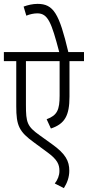

<svg xmlns="http://www.w3.org/2000/svg" viewBox="-20 -891 454 992"><path d="M414 -575V-622H333C286 -820 257 -871 174 -871C149 -871 124 -865 102 -857L116 -810C135 -818 156 -822 173 -822C228 -822 246 -774 286 -622H0V-575H64V-342C64 -242 78 -211 157 -154L225 -104C277 -66 287 -41 287 -8C287 16 278 38 263 57L310 81C327 54 338 25 338 -9C338 -59 319 -96 249 -146L185 -192C120 -238 114 -258 114 -349V-575H288V-397C288 -324 276 -295 221 -275L243 -227C315 -251 339 -294 339 -392V-575Z"/></svg>

Font: Noto Sans Devanagari ExtraCondensed Light
Style: Regular
Weight: 300
Width: 2
Designer: Jelle Bosma - Monotype Design Team
Foundry: Monotype Imaging Inc.
Version: Version 2.004